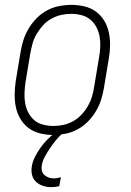

<svg xmlns="http://www.w3.org/2000/svg" viewBox="-20 -548 540 791"><path d="M199 8Q171 8 145 1.5Q119 -5 98.5 -20Q78 -35 64.5 -57.5Q51 -80 45.5 -106Q40 -132 40.5 -160Q41 -188 45 -215L65 -335Q69 -360 77 -384.5Q85 -409 99 -432Q113 -455 132 -474Q151 -493 174.5 -505.5Q198 -518 223.5 -523Q249 -528 274 -528Q302 -528 328.5 -521.5Q355 -515 375.5 -500Q396 -485 409.5 -462.5Q423 -440 428.5 -414Q434 -388 433.5 -360Q433 -332 428 -305L408 -185Q404 -160 396 -135.5Q388 -111 374 -88Q360 -65 341 -46Q322 -27 298.5 -14.5Q275 -2 249.5 3Q224 8 199 8ZM200 -29Q221 -29 241.5 -33.5Q262 -38 281 -48.5Q300 -59 315.5 -75.5Q331 -92 342 -111Q353 -130 359 -150Q365 -170 368 -191L388 -311Q392 -332 393 -354Q394 -376 390.5 -396.5Q387 -417 377.5 -435.5Q368 -454 352.5 -467Q337 -480 316 -485.5Q295 -491 274 -491Q253 -491 232.5 -486.5Q212 -482 192.5 -471.5Q173 -461 158 -444.5Q143 -428 131.5 -409Q120 -390 114.5 -370Q109 -350 105 -329L85 -209Q82 -188 81 -166Q80 -144 83.5 -123.5Q87 -103 96.5 -84.5Q106 -66 121 -53Q136 -40 157.5 -34.5Q179 -29 200 -29ZM191 223Q173 223 156.5 217.5Q140 212 128 200.5Q116 189 112 172.5Q108 156 111 138Q114 118 124 98.5Q134 79 146.5 61Q159 43 174.5 27.5Q190 12 207 -2L216 -8H240L239 0Q223 14 210 30Q197 46 186 62.5Q175 79 165 97Q155 115 152 134Q150 145 152.5 155.5Q155 166 163 173Q171 180 181 183.5Q191 187 203 187Q209 187 216 185.5Q223 184 231 182L224 219Q216 221 207.5 222Q199 223 191 223Z"/></svg>

Font: Iosevka Curly Slab Extralight
Style: Italic
Weight: 200
Italic angle: -9°
Monospace: yes
Designer: Belleve Invis
Foundry: Belleve Invis
Version: Version 22.1.2; ttfautohint (v1.8.4)